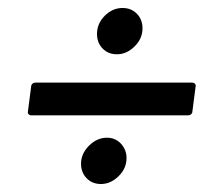

<svg xmlns="http://www.w3.org/2000/svg" viewBox="-20 -568 520 481"><path d="M223 -483Q223 -509 242.5 -528.5Q262 -548 287 -548Q309 -548 323 -533.5Q337 -519 337 -497Q337 -471 317 -451.5Q297 -432 273 -432Q251 -432 237 -446.5Q223 -461 223 -483ZM50 -289 58 -351Q58 -355 61 -358Q64 -361 69 -361H461Q466 -361 468.5 -358Q471 -355 470 -351L462 -289Q462 -285 459 -282Q456 -279 451 -279H59Q54 -279 51.5 -282Q49 -285 50 -289ZM183 -158Q183 -183 203 -203Q223 -223 248 -223Q269 -223 283 -208Q297 -193 297 -172Q297 -146 277 -126.5Q257 -107 233 -107Q211 -107 197 -121.5Q183 -136 183 -158Z"/></svg>

Font: Barlow Medium
Style: Italic
Weight: 500
Italic angle: -7°
Designer: Jeremy Tribby
Foundry: Tribby Type
Version: Version 1.408